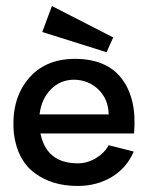

<svg xmlns="http://www.w3.org/2000/svg" viewBox="-20 -602 491 636"><path d="M355 -478 333 -429 120 -496 152 -582ZM114 -160Q134 -61 238 -61Q269 -61 297.5 -78Q326 -95 340 -121L423 -100Q400 -46 350.5 -16Q301 14 237 14Q152 14 94.5 -29Q37 -72 26 -160Q16 -269 71.5 -338Q127 -407 228 -407Q334 -407 384 -340.5Q434 -274 424 -160ZM226 -338Q180 -338 148.5 -306Q117 -274 111 -223H340Q339 -273 306.5 -305Q274 -337 226 -338Z"/></svg>

Font: MB Grotesk
Style: Regular
Weight: 400
Designer: Nawras Khrais
Foundry: Nawras Khrais
Version: Version 1.000;PS 001.000;hotconv 1.0.88;makeotf.lib2.5.64775